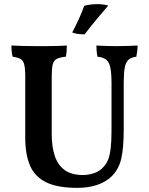

<svg xmlns="http://www.w3.org/2000/svg" viewBox="-20 -899 722 928"><path d="M578 -272Q578 -186 566.5 -134Q555 -82 520 -47Q491 -19 449 -5Q407 9 354 9Q258 9 203 -18Q148 -45 125 -99Q102 -153 102 -234V-529Q102 -568 97 -587.5Q92 -607 79.5 -614Q67 -621 41 -625Q38 -637 36.5 -651Q35 -665 35 -679Q55 -678 89 -677Q123 -676 157 -676Q174 -676 194.5 -676Q215 -676 235.5 -676.5Q256 -677 274 -677.5Q292 -678 303 -679Q303 -664 302 -651Q301 -638 298 -625Q269 -622 254.5 -614.5Q240 -607 235 -588Q230 -569 230 -529V-249Q230 -191 244.5 -146.5Q259 -102 292 -77.5Q325 -53 382 -53Q406 -53 434 -62Q462 -71 481 -93Q495 -108 503 -128.5Q511 -149 515 -183Q519 -217 519 -269V-495Q519 -544 513.5 -571Q508 -598 494 -610Q480 -622 451 -625Q448 -641 447 -653.5Q446 -666 446 -679Q459 -678 476.5 -677.5Q494 -677 512.5 -676.5Q531 -676 546 -676Q571 -676 598.5 -677Q626 -678 645 -679Q645 -667 643.5 -654.5Q642 -642 639 -625Q615 -622 601.5 -610.5Q588 -599 583 -572.5Q578 -546 578 -498ZM389 -733Q370 -733 356.5 -735Q343 -737 329 -742Q346 -774 361.5 -808Q377 -842 387 -871Q402 -875 418 -877Q434 -879 449 -879Q480 -879 503 -872Q474 -838 446 -804.5Q418 -771 389 -733Z"/></svg>

Font: Vollkorn SemiBold
Style: Regular
Weight: 600
Designer: Friedrich Althausen
Foundry: Friedrich Althausen
Version: Version 5.000